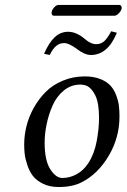

<svg xmlns="http://www.w3.org/2000/svg" viewBox="-20 -749 514 779"><path d="M161.1 -169.9Q161.1 -98.6 183.8 -62.7Q206.5 -26.9 232.9 -26.9Q262.7 -26.9 290.8 -42Q318.8 -57.1 338.9 -87.9Q362.8 -125 372.3 -176.3Q381.8 -227.5 381.8 -270Q381.8 -331.5 366.7 -361.8Q355.5 -384.3 341.6 -395Q327.6 -405.8 306.2 -405.8Q268.6 -405.8 239.3 -382.1Q210 -358.4 193.6 -321.3Q177.2 -284.2 169.2 -245.1Q161.1 -206.1 161.1 -169.9ZM78.1 -162.1Q78.1 -199.2 87.4 -237.1Q96.7 -274.9 116.9 -311.3Q137.2 -347.7 165.3 -376Q193.4 -404.3 234.6 -421.6Q275.9 -439 324.2 -439Q359.9 -439 386 -428.7Q412.1 -418.5 427 -402.8Q441.9 -387.2 450.7 -364.5Q459.5 -341.8 462.2 -321.5Q464.8 -301.3 464.8 -276.9Q464.8 -190.4 420.9 -116.5Q377 -42.5 310.1 -8.8Q272.9 9.8 217.8 9.8Q181.6 9.8 154.8 -3.4Q127.9 -16.6 113.8 -34.9Q99.6 -53.2 91.1 -78.9Q82.5 -104.5 80.3 -123.3Q78.1 -142.1 78.1 -162.1ZM370.6 -569.8Q388.2 -569.8 401.6 -580.8Q415 -591.8 431.2 -622.1L454.1 -616.2Q417.5 -525.9 348.6 -525.9Q323.2 -525.9 290 -551.8Q258.8 -574.2 240.7 -574.2Q221.7 -574.2 208 -562.7Q194.3 -551.3 181.6 -525.9L158.7 -530.8Q178.7 -576.2 202.1 -598.1Q225.6 -620.1 256.8 -620.1Q289.1 -620.1 323.2 -591.8Q347.7 -569.8 370.6 -569.8ZM443.4 -685.1H199.7Q193.4 -685.1 190.9 -689.7Q188.5 -694.3 189.5 -700.2Q191.4 -710 200.2 -719.5Q209 -729 217.3 -729H462.4Q469.2 -729 471.9 -724.6Q474.6 -720.2 473.6 -714.8Q471.7 -705.1 462.2 -695.1Q452.6 -685.1 443.4 -685.1Z"/></svg>

Font: Linux Libertine G
Style: Italic
Weight: 400
Italic angle: -12°
Designer: Philipp H. Poll
Foundry: Philipp H. Poll
Version: Version 5.1.3